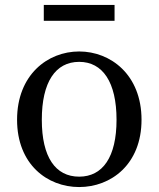

<svg xmlns="http://www.w3.org/2000/svg" viewBox="-20 -742 641 776"><path d="M300 14C428 14 552 -77 552 -258C552 -440 427 -534 300 -534C172 -534 49 -439 49 -258C49 -78 171 14 300 14ZM300 -28C204 -28 149 -107 149 -258C149 -410 204 -492 300 -492C395 -492 451 -410 451 -258C451 -107 395 -28 300 -28ZM157 -658H443V-722H157Z"/></svg>

Font: Noto Serif CJK JP Medium
Style: Regular
Weight: 500
Designer: Ryoko NISHIZUKA 西塚涼子 (kana & ideographs); Frank Grießhammer (Latin, Greek & Cyrillic); Wenlong ZHANG 张文龙 (bopomofo); San
Foundry: Adobe Systems Incorporated
Version: Version 1.000;PS 1;hotconv 16.6.53;makeotf.lib2.5.65590